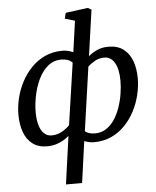

<svg xmlns="http://www.w3.org/2000/svg" viewBox="-67 -873 961 1182"><g transform="rotate(-5 413.5 -281.5)"><path d="M292 254 333.4 -42.9Q319.1 -29.5 298.7 -17.5Q278.3 -5.5 253 2.3Q227.7 10 198.3 10Q142.3 10 106.7 -17.7Q71 -45.5 54.4 -92.7Q37.7 -140 37.7 -199.1Q37.7 -248.4 50.1 -300.3Q62.5 -352.3 87.4 -399.9Q112.3 -447.6 149.1 -485.7Q185.8 -523.7 234 -545.9Q282.3 -568 342.3 -568Q359.7 -568 376.5 -563.8Q393.3 -559.5 408.1 -552.9L435.1 -745.4L373.9 -763.3L382.5 -798.7L520 -817L542.3 -804.4L501.9 -519.9Q523.4 -539.1 554.7 -553.5Q586 -568 625.9 -568Q682.8 -568 718.9 -540.3Q755 -512.5 772.2 -465.1Q789.3 -417.7 789.3 -358.2Q789.3 -309.3 776.9 -257.3Q764.5 -205.4 740 -157.9Q715.5 -110.4 679 -72.3Q642.4 -34.3 594.3 -12.1Q546.1 10 486.8 10Q471.5 10 456.2 6.5Q440.9 3 427.3 -2L391.7 254ZM342.7 -108 398.4 -489.3Q385.3 -503.4 368.1 -508.9Q350.8 -514.4 330.6 -514.4Q281.9 -514.4 246.6 -484.6Q211.2 -454.7 188.8 -407.5Q166.4 -360.3 155.6 -306.7Q144.9 -253.1 144.9 -205.1Q144.9 -158.6 154.9 -124.6Q164.9 -90.7 184.2 -72.6Q203.4 -54.4 230.2 -54.4Q267 -54.4 296.5 -71.9Q326.1 -89.4 342.7 -108ZM492.6 -456.6 436.3 -62.1Q449 -51.7 464.6 -47.7Q480.1 -43.6 498.1 -43.6Q537.1 -43.6 567.1 -63.2Q597 -82.8 618.8 -115.8Q640.5 -148.9 654.4 -189.4Q668.4 -229.9 675.1 -272.4Q681.8 -314.9 681.8 -352.9Q681.8 -423.2 658.9 -463.4Q635.9 -503.6 594.4 -503.6Q562.7 -503.6 536.1 -488.6Q509.5 -473.6 492.6 -456.6Z"/></g></svg>

Font: Merriweather 7pt Light
Style: Italic
Weight: 300
Italic angle: -7.8°
Designer: Eben Sorkin
Foundry: Eben Sorkin
Version: Version 2.200;gftools[0.9.31]